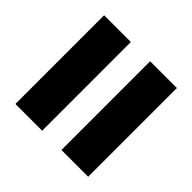

<svg xmlns="http://www.w3.org/2000/svg" viewBox="-80 -746 655 655"><g transform="rotate(-45 248.0 -418.5)"><path d="M34 -465V-594H462V-465ZM34 -243V-372H462V-243Z"/></g></svg>

Font: Noto Sans Malayalam UI ExtraCondensed Black
Style: Regular
Weight: 900
Width: 2
Designer: Jelle Bosma - Monotype Design Team
Foundry: Monotype Imaging Inc.
Version: Version 2.104; ttfautohint (v1.8.4.7-5d5b)